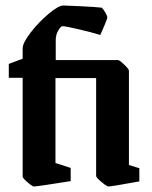

<svg xmlns="http://www.w3.org/2000/svg" viewBox="-20 -673 555 703"><path d="M104 9.8Q98.6 9.8 80.8 -5.6Q63 -21 63 -25.9V-388.2H12.2V-439L63 -458V-496.1Q63 -516.1 92.5 -554.2Q122.1 -592.3 158.2 -622.6Q194.3 -652.8 211.9 -652.8Q224.6 -652.8 277.3 -650.1Q330.1 -647.5 352.1 -645Q357.9 -640.6 365.5 -627.4Q373 -614.3 373 -608.9Q373 -605.5 363 -581.3Q353 -557.1 347.2 -544.9Q323.2 -552.7 272 -564.9Q220.7 -577.1 209 -577.1Q202.6 -577.1 193.4 -561.5Q184.1 -545.9 184.1 -526.9V-453.1H412.1Q417.5 -453.1 434.8 -436.5Q452.1 -419.9 452.1 -414.1V-68.8L490.2 -57.1V-8.8Q388.2 9.8 377 9.8Q371.1 9.8 351.6 -6.6Q332 -22.9 332 -28.8V-387.2H183.1V-76.2L238.8 -58.1V-9.8Q116.2 9.8 104 9.8Z"/></svg>

Font: Grenze SemiBold
Style: Regular
Weight: 600
Designer: Renata Polastri
Foundry: Omnibus-Type
Version: Version 1.002;PS 001.002;hotconv 1.0.88;makeotf.lib2.5.64775